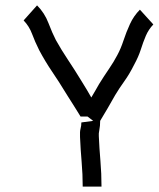

<svg xmlns="http://www.w3.org/2000/svg" viewBox="-20 -694 591 715"><path d="M358 1H288Q288 -45 284 -91Q280 -137 278 -184Q277 -204 280 -215Q283 -226 283 -238L327 -244L306 -260H280Q280 -260 272 -273Q264 -286 253 -303.5Q242 -321 233 -335Q224 -349 223 -351Q200 -389 174.5 -426.5Q149 -464 126 -507Q110 -539 99.5 -567.5Q89 -596 68 -618L118 -674Q146 -646 160.5 -608Q175 -570 188 -545Q208 -509 233 -471.5Q258 -434 283 -393Q294 -375 303.5 -359.5Q313 -344 320 -331Q328 -344 335 -356.5Q342 -369 349 -381Q367 -410 385.5 -437Q404 -464 417 -489Q430 -513 440 -543.5Q450 -574 464 -604.5Q478 -635 501 -658L551 -603Q533 -584 523 -560.5Q513 -537 504.5 -510Q496 -483 479 -452Q462 -418 443 -391.5Q424 -365 409 -340Q395 -315 381 -291Q367 -267 353 -244Q353 -225 350 -210.5Q347 -196 348 -187Q350 -141 354 -94.5Q358 -48 358 1Z"/></svg>

Font: Syne
Style: Italic
Weight: 400
Italic angle: -9°
Designer: Lucas Descroix
Foundry: Bonjour Monde
Version: Version 2.000; ttfautohint (v1.8.3)